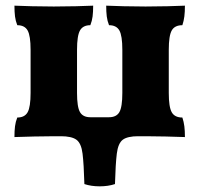

<svg xmlns="http://www.w3.org/2000/svg" viewBox="-20 -481 706 678"><path d="M633 -461Q633 -439 631 -423Q629 -407 624 -392Q597 -392 586.5 -373.5Q576 -355 576 -305V-153Q576 -103 586.5 -84.5Q597 -66 624 -66Q629 -51 631 -35Q633 -19 633 3Q611 2 564.5 1Q518 0 431 0H240Q148 0 101 1Q54 2 31 3Q31 -19 33 -35Q35 -51 41 -66Q67 -66 77.5 -84.5Q88 -103 88 -153V-305Q88 -355 77.5 -373.5Q67 -392 41 -392Q35 -407 33 -423Q31 -439 31 -461Q54 -460 92.5 -459Q131 -458 170 -458Q210 -458 248.5 -459Q287 -460 309 -461Q309 -439 307 -423Q305 -407 299 -392Q273 -392 262.5 -373.5Q252 -355 252 -305V-153Q252 -103 262.5 -85Q273 -67 299 -67H365Q391 -67 401.5 -85Q412 -103 412 -153V-305Q412 -355 401.5 -373.5Q391 -392 365 -392Q359 -407 357 -423Q355 -439 355 -461Q378 -460 416.5 -459Q455 -458 494 -458Q534 -458 572.5 -459Q611 -460 633 -461ZM278 169Q276 98 271.5 61.5Q267 25 250 12.5Q233 0 194 0H469Q430 0 413.5 12.5Q397 25 392.5 61.5Q388 98 386 169Q362 177 332 177Q302 177 278 169Z"/></svg>

Font: Vollkorn ExtraBold
Style: Regular
Weight: 800
Designer: Friedrich Althausen
Foundry: Friedrich Althausen
Version: Version 5.000; ttfautohint (v1.8.3)